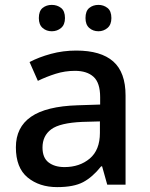

<svg xmlns="http://www.w3.org/2000/svg" viewBox="-20 -756 614 786"><path d="M292 -549Q393 -549 443.5 -504.5Q494 -460 494 -365V0H419L398 -75H394Q359 -31 320.5 -10.5Q282 10 214 10Q141 10 93 -29.5Q45 -69 45 -153Q45 -235 107 -278Q169 -321 298 -325L390 -328V-358Q390 -417 363 -441.5Q336 -466 287 -466Q246 -466 208 -454Q170 -442 135 -425L101 -502Q139 -522 188.5 -535.5Q238 -549 292 -549ZM317 -257Q225 -253 189.5 -226.5Q154 -200 154 -152Q154 -110 179 -91Q204 -72 244 -72Q306 -72 347.5 -107Q389 -142 389 -212V-259ZM139 -682Q139 -711 154.5 -723.5Q170 -736 192 -736Q214 -736 230 -723.5Q246 -711 246 -682Q246 -655 230 -641.5Q214 -628 192 -628Q170 -628 154.5 -641.5Q139 -655 139 -682ZM330 -682Q330 -711 345.5 -723.5Q361 -736 383 -736Q404 -736 420 -723.5Q436 -711 436 -682Q436 -655 420 -641.5Q404 -628 383 -628Q361 -628 345.5 -641.5Q330 -655 330 -682Z"/></svg>

Font: Noto Sans Sinhala UI Medium
Style: Regular
Weight: 500
Designer: Jelle Bosma - Monotype Design Team
Foundry: Monotype Imaging Inc.
Version: Version 2.006; ttfautohint (v1.8.4.7-5d5b)